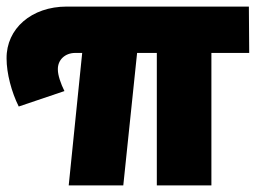

<svg xmlns="http://www.w3.org/2000/svg" viewBox="-39 -564 790 584"><path d="M719 -403 718 -544H164C57 -544 -20 -477 -19 -386C-19 -341 -4 -284 18 -240L157 -287C146 -309 137 -335 137 -352C136 -382 159 -403 190 -403H211L170 0H336L378 -403H438V0H604V-403Z"/></svg>

Font: Montserrat ExtraBold
Style: Regular
Weight: 800
Designer: Julieta Ulanovsky
Foundry: Julieta Ulanovsky
Version: Version 4.000